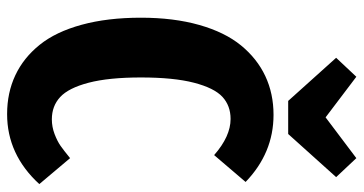

<svg xmlns="http://www.w3.org/2000/svg" viewBox="-254 -722 993 524"><g transform="rotate(90 242.0 -459.5)"><path d="M411.1 -936 462.9 -880.9 345.2 -750H254.9L137.2 -880.9L189 -936L299.8 -852.1ZM293 -710Q397 -710 476.1 -633.8L402.8 -547.9Q351.6 -592.8 304.2 -592.8Q268.1 -592.8 243.9 -570.6Q219.7 -548.3 205.3 -492.9Q190.9 -437.5 190.9 -348.1Q190.9 -260.3 205.3 -205.3Q219.7 -150.4 244.4 -127.7Q269 -105 305.2 -105Q325.7 -105 345.5 -112.5Q365.2 -120.1 377.4 -128.7Q389.6 -137.2 411.1 -154.8L481.9 -70.8Q401.4 17.1 291 17.1Q232.4 17.1 184.8 -5.4Q137.2 -27.8 101.8 -71.8Q66.4 -115.7 47.1 -186.3Q27.8 -256.8 27.8 -348.1Q27.8 -437.5 47.6 -507.3Q67.4 -577.1 103.3 -621.1Q139.2 -665 187 -687.5Q234.9 -710 293 -710Z"/></g></svg>

Font: Fira Sans Compressed
Style: Bold
Weight: 700
Width: 1
Designer: Carrois Corporate & Edenspiekermann AG
Foundry: Carrois Corporate GbR & Edenspiekermann AG
Version: Version 4.203;PS 004.203;hotconv 1.0.88;makeotf.lib2.5.64775